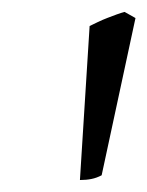

<svg xmlns="http://www.w3.org/2000/svg" viewBox="-20 -718 245 319"><path d="M148.9 -426.8Q140.6 -422.4 132.1 -420.7Q123.5 -418.9 112.8 -418.9L128.9 -674.8Q134.8 -677.7 142.6 -681.4Q150.4 -685.1 158.4 -688.2Q166.5 -691.4 174.1 -694.1Q181.6 -696.8 187 -698.2L205.1 -688Z"/></svg>

Font: Gentium
Style: Italic
Weight: 400
Italic angle: -7°
Designer: J. Victor Gaultney
Version: Version 1.02; 2005; OFL release